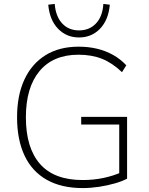

<svg xmlns="http://www.w3.org/2000/svg" viewBox="-20 -951 758 979"><path d="M402 8Q293 8 218 -34.5Q143 -77 105 -158Q67 -239 67 -353Q67 -465 104.5 -545.5Q142 -626 212 -669.5Q282 -713 381 -713Q431 -713 475 -702.5Q519 -692 556.5 -671Q594 -650 624 -618L602 -583Q553 -630 500.5 -651Q448 -672 380 -672Q251 -672 181.5 -588.5Q112 -505 112 -353Q112 -197 184 -115Q256 -33 401 -33Q457 -33 507 -43.5Q557 -54 600 -73L588 -35V-316H394V-355H628V-40Q604 -27 566 -16Q528 -5 485 1.5Q442 8 402 8ZM383 -760Q319 -760 276 -804.5Q233 -849 226 -927L259 -931Q264 -867 297 -831.5Q330 -796 383 -796Q436 -796 469.5 -831.5Q503 -867 507 -931L540 -927Q533 -849 490 -804.5Q447 -760 383 -760Z"/></svg>

Font: Nunito Sans 12pt ExtraLight ExtraLight
Style: Regular
Weight: 250
Version: Version 3.101;gftools[0.9.27]